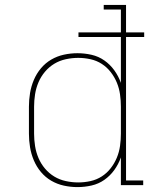

<svg xmlns="http://www.w3.org/2000/svg" viewBox="-20 -755 640 783"><path d="M296 8Q268 8 240.5 2Q213 -4 189 -18Q165 -32 147 -53.5Q129 -75 118 -101Q107 -127 102.5 -154.5Q98 -182 98 -210V-320Q98 -348 102.5 -375.5Q107 -403 118 -429Q129 -455 147 -476.5Q165 -498 189 -512Q213 -526 240.5 -532Q268 -538 296 -538Q325 -538 353.5 -531.5Q382 -525 405.5 -508.5Q429 -492 446 -468.5Q463 -445 473 -417V-604H300V-623H473V-716H403V-735H494V-623H568V-604H494V-19H564V0H473V-113Q463 -85 446 -61.5Q429 -38 405.5 -21.5Q382 -5 353.5 1.5Q325 8 296 8ZM299 -11Q324 -11 349 -16.5Q374 -22 395 -35.5Q416 -49 431.5 -69Q447 -89 456.5 -112Q466 -135 469.5 -160Q473 -185 473 -210V-320Q473 -345 469.5 -370Q466 -395 456.5 -418Q447 -441 431.5 -461Q416 -481 395 -494.5Q374 -508 349 -513.5Q324 -519 299 -519Q274 -519 248.5 -513.5Q223 -508 201.5 -495Q180 -482 163.5 -462.5Q147 -443 137 -419.5Q127 -396 123 -370.5Q119 -345 119 -320V-210Q119 -185 123 -159.5Q127 -134 137 -110.5Q147 -87 163.5 -67.5Q180 -48 201.5 -35Q223 -22 248.5 -16.5Q274 -11 299 -11Z"/></svg>

Font: Iosevka Slab Thin Extended
Style: Regular
Weight: 100
Width: 7
Monospace: yes
Designer: Belleve Invis
Foundry: Belleve Invis
Version: Version 11.1.1; ttfautohint (v1.8.3)